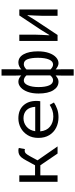

<svg xmlns="http://www.w3.org/2000/svg" viewBox="722 -1474 957 2440"><g transform="rotate(-90 1200.0 -253.5)"><path d="M110 0V-486H192V-286H320L379 -394Q401 -436 420 -458.5Q439 -481 460 -489.5Q481 -498 508 -498Q528 -498 540 -492L526 -415Q516 -418 506 -418Q487 -418 473 -405.5Q459 -393 436 -352L383 -255L560 0H469L320 -219H192V0Z M918 -433Q858 -433 811 -394.5Q764 -356 753 -284H1063Q1058 -359 1019 -396Q980 -433 918 -433ZM930 12Q857 12 797.5 -18Q738 -48 703 -105.5Q668 -163 668 -244Q668 -323 703 -380Q738 -437 794.5 -467.5Q851 -498 916 -498Q1021 -498 1079.5 -435.5Q1138 -373 1138 -270Q1138 -256 1137 -243Q1136 -230 1134 -220H751Q759 -138 811.5 -96Q864 -54 940 -54Q984 -54 1019.5 -66.5Q1055 -79 1088 -100L1118 -46Q1082 -22 1035.5 -5Q989 12 930 12Z M1460 205V50L1462 -24Q1446 -11 1426.5 0.5Q1407 12 1382 12Q1315 12 1273.5 -54.5Q1232 -121 1232 -242Q1232 -321 1253 -378.5Q1274 -436 1308.5 -467Q1343 -498 1382 -498Q1407 -498 1426.5 -487.5Q1446 -477 1462 -462L1460 -536V-712H1540V-536L1538 -460Q1556 -477 1579 -487.5Q1602 -498 1626 -498Q1694 -498 1731 -430.5Q1768 -363 1768 -250Q1768 -168 1747 -109Q1726 -50 1691.5 -19Q1657 12 1617 12Q1597 12 1576.5 1.5Q1556 -9 1538 -24L1540 50V205ZM1401 -57Q1433 -57 1462 -92V-396Q1432 -429 1397 -429Q1360 -429 1337 -377.5Q1314 -326 1314 -242Q1314 -156 1335.5 -106.5Q1357 -57 1401 -57ZM1601 -57Q1642 -57 1664 -108.5Q1686 -160 1686 -250Q1686 -330 1668.5 -379.5Q1651 -429 1604 -429Q1571 -429 1538 -395V-90Q1555 -72 1571.5 -64.5Q1588 -57 1601 -57Z M1900 0V-486H1980V-284Q1980 -245 1977 -198.5Q1974 -152 1972 -105H1976Q1990 -128 2008.5 -157.5Q2027 -187 2040 -209L2224 -486H2300V0H2220V-202Q2220 -241 2223 -288Q2226 -335 2228 -382H2224Q2211 -360 2192.5 -330Q2174 -300 2160 -278L1976 0Z"/></g></svg>

Font: SauceCodePro NFM
Style: Regular
Weight: 400
Monospace: yes
Designer: Paul D. Hunt, Teo Tuominen
Foundry: Adobe
Version: Version 2.042;hotconv 1.1.0;makeotfexe 2.6.0;Nerd Fonts 3.3.